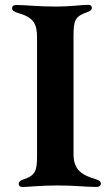

<svg xmlns="http://www.w3.org/2000/svg" viewBox="-20 -754 447 781"><path d="M71.4 6.7C92 6.7 145.6 0.4 211.6 0.4C290.8 0.4 323.5 6.4 370.7 6.4C385.7 6.4 390.3 0.4 390.3 -7.1C390.3 -15.6 383.9 -21 365.8 -26.3C314.3 -41.9 279.1 -62.1 279.1 -126.4V-605.1C279.1 -672.2 284.4 -686.8 336.6 -705.3C348 -709.2 353.7 -714.8 353.7 -722.3C353.7 -729.4 348.7 -734.4 338.8 -734.4C316.1 -734.4 263.8 -727.3 211.3 -727.3C128.6 -727.3 87 -733.7 46.5 -733.7C34.1 -733.7 29.1 -728 29.1 -720.2C29.1 -711.6 35.9 -706.3 56.1 -700.3C113.3 -683.6 130.7 -660.2 130.7 -603V-121.4C130.7 -58.6 124.6 -40.1 73.2 -23.4C61.4 -19.5 56.1 -13.8 56.1 -6C56.1 1.4 61.1 6.7 71.4 6.7Z"/></svg>

Font: Margiela Serif Semibold
Style: Regular
Weight: 600
Designer: Andreas Faust, Stefan Endress
Version: Version 1.002;FEAKit 1.0